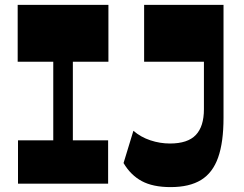

<svg xmlns="http://www.w3.org/2000/svg" viewBox="-20 -750 998 784"><path d="M197.5 -133.7V-543H277.5V-133.7ZM53.5 0V-177H421.5V0ZM52.2 -498V-730H422.7V-498ZM676.7 14Q604.5 14 559.1 -10.4Q513.7 -34.7 484.5 -84.2L524.7 -216Q554.5 -190.2 593.9 -177.1Q633.2 -164 674 -164Q746.5 -164 779.6 -198.9Q812.7 -233.7 812.7 -304V-730H892.7V-268.7Q892.7 -169.2 870.7 -106.9Q848.7 -44.5 801.1 -15.2Q753.5 14 676.7 14ZM568.5 -498V-730H859.7V-498Z"/></svg>

Font: Savate ExtraLight
Style: Regular
Weight: 200
Designer: Max Esnée
Foundry: Plomb Type
Version: Version 2.000